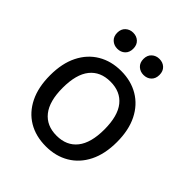

<svg xmlns="http://www.w3.org/2000/svg" viewBox="-206 -876 1015 1015"><g transform="rotate(45 302.0 -368.0)"><path d="M52 -274Q52 -363 83.5 -426Q115 -489 171.5 -522.5Q228 -556 302 -556Q376 -556 432.5 -522.5Q489 -489 520.5 -426Q552 -363 552 -274Q552 -185 520.5 -122Q489 -59 432.5 -25.5Q376 8 302 8Q226 8 170 -25.5Q114 -59 83 -122Q52 -185 52 -274ZM146 -274Q146 -174 186.5 -123Q227 -72 302 -72Q377 -72 417.5 -123Q458 -174 458 -274Q458 -375 417.5 -425.5Q377 -476 302 -476Q227 -476 186.5 -425.5Q146 -375 146 -274ZM400 -624Q375 -624 357.5 -640Q340 -656 340 -684Q340 -712 357.5 -728Q375 -744 400 -744Q426 -744 443 -728Q460 -712 460 -684Q460 -656 443 -640Q426 -624 400 -624ZM204 -624Q179 -624 161.5 -640Q144 -656 144 -684Q144 -712 161.5 -728Q179 -744 204 -744Q230 -744 247 -728Q264 -712 264 -684Q264 -656 247 -640Q230 -624 204 -624Z"/></g></svg>

Font: Kufam
Style: Regular
Weight: 400
Designer: Wael Morcos, Artur Schmal
Foundry: Original Type
Version: Version 1.301; ttfautohint (v1.8.3)